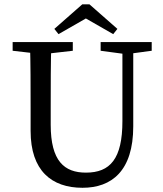

<svg xmlns="http://www.w3.org/2000/svg" viewBox="-20 -867 767 902"><path d="M367.5 15.2C504.2 15.2 606 -63.5 606 -273.6V-669.3H555.1V-298.1C555.1 -120.7 497.4 -56 383.8 -56C282.2 -56 218.2 -110 218.2 -281V-359.8C218.2 -464.6 218.2 -568.4 221.2 -669.3H120.8C123.8 -566.4 123.8 -462.6 123.8 -359.8V-251.8C123.8 -65.3 222.3 15.2 367.5 15.2ZM39.4 -628.5 170.5 -613.5H190.9L322 -628.5V-669.3H39.4V-628.5ZM452.8 -628.5 562.6 -613.8H583.2L692.7 -628.5V-669.3H452.8V-628.5ZM400.4 -846.5H366.4L235.3 -731.3L254.9 -706.6L425.7 -804.5H341.1L511.9 -706.6L531.5 -731.3L400.4 -846.5Z"/></svg>

Font: Source Serif Variable
Style: Regular
Weight: 389
Designer: Frank Grießhammer
Foundry: Adobe Systems Incorporated
Version: Version 3.001;hotconv 1.0.111;makeotfexe 2.5.65597